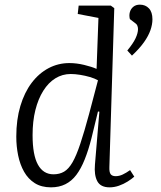

<svg xmlns="http://www.w3.org/2000/svg" viewBox="-20 -791 692 825"><path d="M450 -74Q449 -51 455.5 -42.5Q462 -34 477 -34Q492 -34 507 -41Q522 -48 539 -60L557 -32Q546 -22 528.5 -11Q511 0 491 7Q471 14 451 14Q412 14 398 -12.5Q384 -39 388 -84L407 -311L401 -312L373 -197Q360 -146 344 -106Q328 -66 308 -39.5Q288 -13 261 0.5Q234 14 199 14Q158 14 129.5 -4Q101 -22 83.5 -53Q66 -84 58 -123Q50 -162 50 -204Q50 -277 67.5 -335.5Q85 -394 116 -435Q147 -476 188.5 -498Q230 -520 278 -520Q309 -520 342 -512Q375 -504 395 -495L403 -714L314 -731L318 -767H456L471 -756ZM210 -42Q236 -42 255.5 -53.5Q275 -65 291.5 -93.5Q308 -122 325 -173Q342 -224 363 -302L401 -446Q387 -454 366.5 -460Q346 -466 324 -469.5Q302 -473 284 -473Q248 -473 218 -454.5Q188 -436 166 -401Q144 -366 132 -318Q120 -270 120 -210Q120 -125 143 -83.5Q166 -42 210 -42ZM547 -552 527 -574Q552 -604 562.5 -626.5Q573 -649 573 -666Q573 -674 570 -681Q567 -688 559 -693L538 -709Q534 -725 538 -739Q542 -753 553 -762Q564 -771 581 -771Q605 -771 620 -755Q635 -739 635 -708Q635 -686 626.5 -661.5Q618 -637 599 -610Q580 -583 547 -552Z"/></svg>

Font: Literata 24pt Light
Style: Italic
Weight: 300
Italic angle: -2°
Designer: Latin by Veronika Burian and Jose Scaglione. Greek by Irene Vlachou. Cyrillic by Vera Evstafieva
Foundry: TypeTogether
Version: Version 3.103;gftools[0.9.29]